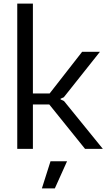

<svg xmlns="http://www.w3.org/2000/svg" viewBox="-20 -828 592 1068"><path d="M261 69H353L285 220H213ZM76 -808H163V-308H256L437 -540H536L335 -287L317 -279V-275L336 -266L552 0H453L254 -247H163V0H76Z"/></svg>

Font: Encode Sans
Style: Regular
Weight: 400
Designer: Pablo Impallari, Andres Torresi
Foundry: Pablo Impallari, Andres Torresi
Version: Version 1.000; ttfautohint (v1.00) -l 8 -r 50 -G 200 -x 14 -